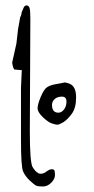

<svg xmlns="http://www.w3.org/2000/svg" viewBox="-20 -677 345 701"><path d="M210.9 -230.5Q195.3 -221.7 189.5 -221.7Q183.6 -221.7 169.9 -226.1Q156.2 -230.5 136.7 -249Q117.2 -267.6 117.2 -281.7Q117.2 -295.9 128.9 -323.7Q140.6 -351.6 152.3 -358.9Q164.1 -366.2 180.7 -369.1Q197.3 -372.1 207 -374Q214.8 -376 218.8 -376Q219.7 -375 220.7 -375Q224.6 -375 234.4 -371.1Q257.8 -361.3 257.8 -322.3Q257.8 -321.3 257.8 -320.3Q257.8 -283.2 242.2 -261.7Q226.6 -240.2 210.9 -230.5ZM191.4 -265.6Q192.4 -265.6 193.4 -265.6Q204.1 -265.6 212.9 -276.4Q222.7 -288.1 222.7 -306.2Q222.7 -324.2 206.1 -324.2Q189.5 -324.2 179.7 -315.4Q169.9 -306.6 169.9 -293.9Q169.9 -281.2 174.8 -273.9Q179.7 -266.6 191.4 -265.6ZM59.6 -420.9 36.1 -422.9H34.2Q28.3 -422.9 24.4 -448.2Q26.4 -459 40 -518.6L45.9 -570.3L53.7 -614.3Q57.6 -620.1 58.1 -626Q58.6 -631.8 60.5 -635.3Q62.5 -638.7 65.9 -647.9Q69.3 -657.2 77.1 -657.2Q85 -657.2 87.9 -647.9Q90.8 -638.7 90.8 -607.4L88.9 -198.2Q88.9 -84 99.1 -66.9Q109.4 -49.8 120.1 -44.9L121.1 -43.9L125 -43Q136.7 -41 148.4 -49.8Q160.2 -58.6 167.5 -59.1Q174.8 -59.6 177.7 -56.2Q180.7 -52.7 180.7 -38.1Q180.7 -23.4 167 -9.8Q153.3 3.9 136.7 3.9Q120.1 3.9 112.8 1Q105.5 -2 88.9 -17.6Q72.3 -33.2 64.5 -50.8Q56.6 -68.4 56.6 -165V-356.4Z"/></svg>

Font: Drukaatie burti
Style: Thin
Weight: 100
Version: Version 0.14